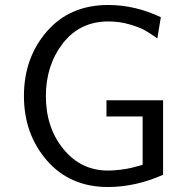

<svg xmlns="http://www.w3.org/2000/svg" viewBox="-20 -732 747 770"><path d="M414 -712Q522 -712 625 -663L611 -578Q580 -600 559 -611.5Q538 -623 498.5 -634.5Q459 -646 415 -646Q300 -646 232 -558Q164 -470 164 -347Q164 -220 234.5 -134Q305 -48 413 -48Q438 -48 464.5 -51.5Q491 -55 507.5 -59Q524 -63 537.5 -67Q551 -71 552 -71V-265H407V-330H634V-31Q523 18 413 18Q261 18 168.5 -88Q76 -194 76 -347Q76 -500 168 -606Q260 -712 414 -712Z"/></svg>

Font: Coval
Style: Light
Weight: 300
Foundry: Context Ltd
Version: Version 001.000